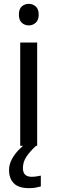

<svg xmlns="http://www.w3.org/2000/svg" viewBox="-20 -757 298 997"><path d="M130 -737Q150 -737 165.5 -723.5Q181 -710 181 -681Q181 -653 165.5 -639Q150 -625 130 -625Q108 -625 93 -639Q78 -653 78 -681Q78 -710 93 -723.5Q108 -737 130 -737ZM173 -536V0H85V-536ZM99 116Q99 161 144 161Q161 161 172.5 158.5Q184 156 192 155V211Q178 215 164 217.5Q150 220 130 220Q77 220 52 195Q27 170 27 126Q27 97 41.5 70Q56 43 77.5 21Q99 -1 119 -15L167 0Q133 32 116 58.5Q99 85 99 116Z"/></svg>

Font: Noto Sans Ogham
Style: Regular
Weight: 400
Designer: Monotype Design Team
Foundry: Monotype Imaging Inc.
Version: Version 2.001; ttfautohint (v1.8.4.7-5d5b)